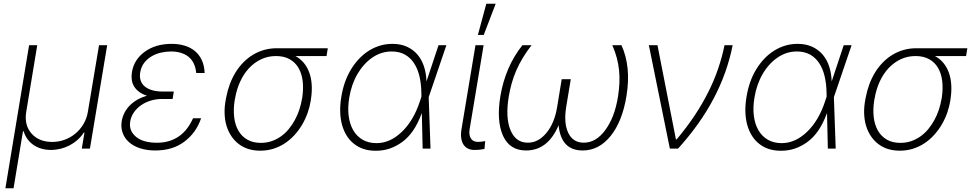

<svg xmlns="http://www.w3.org/2000/svg" viewBox="-20 -784 5136 1013"><path d="M8.5 209.2 133.5 -545.5H176.5L118.3 -193.5Q107.2 -123.9 146.3 -79.5Q185.4 -35.2 255.3 -35.2Q290.5 -35.2 322.3 -47.1Q354 -58.9 379.1 -80.3Q404.1 -101.6 421 -130.5Q437.9 -159.4 443.5 -193.5L502.5 -545.5H545.5L454.5 0H411.6L425.8 -84.9H422.2Q408.4 -63.2 389 -46Q369.7 -28.8 347.1 -17Q324.6 -5.3 299.5 0.9Q274.5 7.1 248.9 7.1Q222.3 7.1 199 0.4Q175.8 -6.4 157.1 -19Q138.5 -31.6 125.2 -49.9Q111.9 -68.2 104.8 -91.3H101.2L51.5 209.2Z M622.2 -145.2Q626.1 -167.6 636.4 -188.2Q646.7 -208.8 663.4 -226.2Q680 -243.6 703.1 -257.1Q726.2 -270.6 755.7 -278.8Q730.8 -286.9 714 -299.5Q697.1 -312.1 687.5 -328.1Q677.9 -344.1 675.2 -363.3Q672.6 -382.5 676.1 -403.8Q687.5 -470.9 744.7 -511.7Q801.5 -552.6 885.7 -552.6Q922.9 -552.6 954.2 -543.1Q985.4 -533.7 1008.3 -514.7Q1031.2 -495.7 1044.7 -466.8Q1058.2 -437.9 1059.7 -398.8H1015.3Q1009.6 -456.3 974.6 -484.4Q939.6 -512.4 881.4 -512.4Q854.8 -512.4 827.9 -506Q801.1 -499.6 778.8 -486.3Q756.4 -473 740.6 -452.2Q724.8 -431.5 719.8 -402.3Q715.9 -379.6 721.6 -361Q727.3 -342.3 742.4 -329Q757.5 -315.7 781.8 -308.4Q806.1 -301.1 839.1 -301.1H897L891.7 -267.4H891.3L890.6 -261.7H833.1Q802.9 -261.7 774.7 -253Q746.4 -244.3 723.9 -228.5Q701.3 -212.7 686.3 -190.9Q671.2 -169 666.9 -142.4Q663 -117.9 670.8 -98Q678.6 -78.1 697.8 -62.1Q735.4 -30.9 807.9 -30.9Q843 -30.9 872.2 -39.8Q901.3 -48.7 924.9 -65.3Q948.5 -82 966.8 -106Q985.1 -130 998.6 -160.2H1041.2Q1027.3 -120.4 1005.3 -90Q983.3 -59.7 952.1 -36.2Q891 9.9 799.4 9.9Q754.3 9.9 718.8 -1.8Q683.2 -13.5 660.2 -34.3Q637.1 -55 627 -83.5Q616.8 -111.9 622.2 -145.2Z M1171.2 -258.9 1172.9 -268.1Q1180.4 -306.8 1192.6 -339.8Q1204.9 -372.9 1223.4 -403.1Q1241.8 -432.5 1265.1 -456Q1288.4 -479.4 1315.7 -495.7Q1343 -512.1 1374.5 -520.8Q1405.9 -529.5 1440.3 -529.5H1709.5L1702.8 -488.3H1538.4Q1565 -474.1 1583.5 -451.5Q1601.9 -429 1612.2 -400Q1622.5 -371.1 1624.6 -336.1Q1626.8 -301.1 1620.7 -261.7L1620 -255.3Q1614.7 -221.6 1603.2 -188.7Q1591.6 -155.9 1574.2 -126.4Q1556.8 -96.9 1533.9 -71.7Q1511 -46.5 1483.1 -28.1Q1455.3 -9.6 1422.6 0.7Q1389.9 11 1353 11Q1285.5 11 1239.7 -24.1Q1217 -41.5 1200.6 -65.9Q1184.3 -90.2 1175.2 -120Q1166.2 -149.9 1165 -185Q1163.7 -220.2 1171.2 -258.9ZM1355.8 -30.2Q1387.1 -30.2 1413.9 -39.6Q1440.7 -49 1463.4 -65.3Q1486.2 -81.7 1504.3 -104Q1522.4 -126.4 1536.2 -152Q1550.1 -177.6 1559.3 -205.6Q1568.5 -233.7 1573.2 -261.4L1574.6 -268.5Q1581.7 -315.7 1576.9 -356Q1572.1 -396.3 1555 -425.6Q1538 -454.9 1508.3 -471.6Q1478.7 -488.3 1435.7 -488.3Q1393.5 -488.3 1357.6 -471.2Q1321.7 -454.2 1293.9 -424.4Q1266 -394.5 1247.2 -353.5Q1228.3 -312.5 1220.2 -264.6L1218.7 -258.2Q1210.6 -208.8 1215.4 -166.9Q1220.2 -125 1237.7 -94.6Q1255.3 -64.3 1285 -47.2Q1314.6 -30.2 1355.8 -30.2Z M1780.9 -273.8Q1787.6 -314.6 1800.1 -350.1Q1812.5 -385.7 1832 -418Q1851.2 -449.6 1875 -474.4Q1898.8 -499.3 1926.5 -516.7Q1954.2 -534.1 1985.3 -543.3Q2016.3 -552.6 2050.1 -552.6Q2094.5 -552.6 2127.5 -537.3Q2160.5 -522 2182.9 -495.6Q2205.3 -469.1 2217 -433.2Q2228.7 -397.4 2230.1 -356.2H2230.8L2293.7 -545.5H2335.2L2241.8 -271.3L2251.4 0H2209.9L2205.6 -186.1H2204.9Q2184.7 -131.4 2158.9 -94.3Q2133.2 -57.2 2100.5 -33.7Q2069.2 -11.4 2035.5 0Q2001.8 11.4 1963.1 11.4Q1927.6 11.4 1899.3 2.3Q1871.1 -6.7 1847.7 -25.2Q1824.9 -43 1809.1 -68.4Q1793.3 -93.8 1784.6 -125.4Q1775.9 -157 1774.9 -194.4Q1773.8 -231.9 1780.9 -273.8ZM1966.3 -28.8Q2038 -28.8 2099.8 -88.1Q2162.3 -147.7 2195.7 -250.4L2203.5 -274.1L2203.1 -295.1Q2202.4 -342.7 2192.8 -382.5Q2183.2 -422.2 2164.1 -451.2Q2144.9 -480.1 2115.8 -496.3Q2086.6 -512.4 2046.5 -512.4Q1991.8 -512.4 1945.3 -480.8Q1921.9 -464.8 1902 -443Q1882.1 -421.2 1866.3 -394.2Q1850.5 -367.2 1839.5 -335.8Q1828.5 -304.3 1822.8 -269.5Q1813.9 -216.6 1819.6 -172.4Q1825.3 -128.2 1844.1 -96.2Q1862.9 -64.3 1893.8 -46.5Q1924.7 -28.8 1966.3 -28.8Z M2414.8 -101.9 2488.6 -545.5H2531.6L2457.7 -101.9Q2454.9 -85.2 2457.2 -72.8Q2459.5 -60.4 2465.4 -52Q2471.2 -43.7 2480.3 -39.6Q2489.3 -35.5 2500 -35.5Q2514.9 -35.5 2525.9 -37.3Q2536.9 -39.1 2539.8 -39.8L2536.2 1.8Q2530.9 2.8 2517.2 5Q2503.6 7.1 2482.2 7.1Q2463.8 7.1 2449.2 0Q2434.7 -7.1 2425.6 -20.8Q2416.5 -34.4 2413.5 -54.9Q2410.5 -75.3 2414.8 -101.9ZM2545.8 -764.2H2595.2L2532.3 -599.8H2501.4Z M2620 -277Q2646.3 -432.5 2736.2 -545.5H2784.4Q2758.2 -511.7 2738.3 -478.7Q2718.4 -445.7 2704 -412.5Q2689.6 -379.3 2680 -345.3Q2670.5 -311.4 2664.4 -275.9Q2645.6 -162.6 2673.7 -96.6Q2701.3 -31.2 2764.6 -31.2Q2793.3 -31.2 2817.5 -44.2Q2841.6 -57.2 2862.9 -82.7Q2884.2 -108.3 2898.6 -143.1Q2913 -177.9 2920.1 -222.7L2943.5 -366.1H2991.5L2967.7 -222.7Q2953.1 -134.6 2978.3 -82.7Q3003.2 -31.2 3059.7 -31.2Q3124.3 -31.2 3172.6 -96.6Q3197.4 -130 3214.5 -173.8Q3231.5 -217.7 3240.8 -275.9Q3246.4 -311.4 3248 -345.3Q3249.6 -379.3 3246.3 -412.5Q3242.9 -445.7 3234.2 -478.7Q3225.5 -511.7 3210.6 -545.5H3258.9Q3310.7 -431.8 3285.2 -277Q3263.5 -143.8 3202.1 -67.1Q3140.3 9.9 3054.3 9.9Q2996.8 9.9 2965.2 -23.4Q2933.6 -56.8 2927.2 -123.2Q2899.1 -56.8 2856.2 -23.4Q2813.2 9.9 2755.7 9.9Q2669.4 9.9 2634.2 -67.1Q2598.4 -146.7 2620 -277Z M3403.4 -545.5H3448.9L3546.2 -48.7H3550.1Q3602.6 -111.2 3643.8 -172.9Q3685 -234.7 3716.1 -296.5Q3747.2 -358.3 3768.5 -420.5Q3789.8 -482.6 3802.6 -545.5H3845.5Q3817.1 -400.9 3745.9 -265.3Q3674.7 -129.6 3557.5 0H3514.2Z M3918.7 -273.8Q3925.4 -314.6 3937.9 -350.1Q3950.3 -385.7 3969.8 -418Q3989 -449.6 4012.8 -474.4Q4036.6 -499.3 4064.3 -516.7Q4092 -534.1 4123 -543.3Q4154.1 -552.6 4187.9 -552.6Q4232.2 -552.6 4265.3 -537.3Q4298.3 -522 4320.7 -495.6Q4343 -469.1 4354.8 -433.2Q4366.5 -397.4 4367.9 -356.2H4368.6L4431.5 -545.5H4473L4379.6 -271.3L4389.2 0H4347.7L4343.4 -186.1H4342.7Q4322.4 -131.4 4296.7 -94.3Q4271 -57.2 4238.3 -33.7Q4207 -11.4 4173.3 0Q4139.6 11.4 4100.9 11.4Q4065.3 11.4 4037.1 2.3Q4008.9 -6.7 3985.4 -25.2Q3962.7 -43 3946.9 -68.4Q3931.1 -93.8 3922.4 -125.4Q3913.7 -157 3912.6 -194.4Q3911.6 -231.9 3918.7 -273.8ZM4104 -28.8Q4175.8 -28.8 4237.6 -88.1Q4300.1 -147.7 4333.5 -250.4L4341.3 -274.1L4340.9 -295.1Q4340.2 -342.7 4330.6 -382.5Q4321 -422.2 4301.8 -451.2Q4282.7 -480.1 4253.6 -496.3Q4224.4 -512.4 4184.3 -512.4Q4129.6 -512.4 4083.1 -480.8Q4059.7 -464.8 4039.8 -443Q4019.9 -421.2 4004.1 -394.2Q3988.3 -367.2 3977.3 -335.8Q3966.3 -304.3 3960.6 -269.5Q3951.7 -216.6 3957.4 -172.4Q3963.1 -128.2 3981.9 -96.2Q4000.7 -64.3 4031.6 -46.5Q4062.5 -28.8 4104 -28.8Z M4545.5 -258.9 4547.2 -268.1Q4554.7 -306.8 4566.9 -339.8Q4579.2 -372.9 4597.7 -403.1Q4616.1 -432.5 4639.4 -456Q4662.6 -479.4 4690 -495.7Q4717.3 -512.1 4748.8 -520.8Q4780.2 -529.5 4814.6 -529.5H5083.8L5077.1 -488.3H4912.6Q4939.3 -474.1 4957.7 -451.5Q4976.2 -429 4986.5 -400Q4996.8 -371.1 4998.9 -336.1Q5001.1 -301.1 4995 -261.7L4994.3 -255.3Q4989 -221.6 4977.5 -188.7Q4965.9 -155.9 4948.5 -126.4Q4931.1 -96.9 4908.2 -71.7Q4885.3 -46.5 4857.4 -28.1Q4829.5 -9.6 4796.9 0.7Q4764.2 11 4727.3 11Q4659.8 11 4614 -24.1Q4591.3 -41.5 4574.9 -65.9Q4558.6 -90.2 4549.5 -120Q4540.5 -149.9 4539.2 -185Q4538 -220.2 4545.5 -258.9ZM4730.1 -30.2Q4761.4 -30.2 4788.2 -39.6Q4815 -49 4837.7 -65.3Q4860.4 -81.7 4878.6 -104Q4896.7 -126.4 4910.5 -152Q4924.4 -177.6 4933.6 -205.6Q4942.8 -233.7 4947.4 -261.4L4948.9 -268.5Q4956 -315.7 4951.2 -356Q4946.4 -396.3 4929.3 -425.6Q4912.3 -454.9 4882.6 -471.6Q4853 -488.3 4810 -488.3Q4767.8 -488.3 4731.9 -471.2Q4696 -454.2 4668.1 -424.4Q4640.3 -394.5 4621.4 -353.5Q4602.6 -312.5 4594.5 -264.6L4593 -258.2Q4584.9 -208.8 4589.7 -166.9Q4594.5 -125 4612 -94.6Q4629.6 -64.3 4659.3 -47.2Q4688.9 -30.2 4730.1 -30.2Z"/></svg>

Font: Inter P Extra Light
Style: Italic
Weight: 200
Italic angle: 9.39999°
Designer: Rasmus Andersson
Foundry: rsms
Version: Version 3.018;git-588b23468